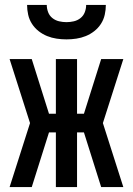

<svg xmlns="http://www.w3.org/2000/svg" viewBox="-20 -760 540 780"><path d="M19 0 102 -260 19 -520H109L179 -298H207V-520H293V-298H321L391 -520H481L398 -260L481 0H391L321 -222H293V0H207V-222H179L109 0ZM250 -600Q230 -600 210 -603Q190 -606 171.5 -613.5Q153 -621 137 -633.5Q121 -646 110 -663Q99 -680 94.5 -700Q90 -720 90 -740H170Q170 -725 175.5 -710.5Q181 -696 193 -686.5Q205 -677 220 -673.5Q235 -670 250 -670Q265 -670 280 -673.5Q295 -677 307 -686.5Q319 -696 324.5 -710.5Q330 -725 330 -740H410Q410 -720 405.5 -700Q401 -680 390 -663Q379 -646 363 -633.5Q347 -621 328.5 -613.5Q310 -606 290 -603Q270 -600 250 -600Z"/></svg>

Font: Iosevka Term Medium
Style: Regular
Weight: 500
Monospace: yes
Designer: Belleve Invis
Foundry: Belleve Invis
Version: Version 26.3.1